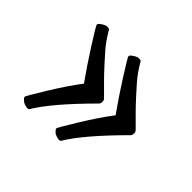

<svg xmlns="http://www.w3.org/2000/svg" viewBox="-96 -557 622 622"><g transform="rotate(45 214.5 -246.0)"><path d="M92 -63Q90 -61 85.5 -61Q81 -61 74.5 -63Q68 -65 64 -68Q53 -77 53 -81Q53 -85 90.5 -146Q128 -207 159 -247Q126 -293 89.5 -350.5Q53 -408 53 -411.5Q53 -415 56 -418Q72 -431 81 -431Q90 -431 92 -429Q112 -394 134 -369.5Q156 -345 162.5 -337.5Q169 -330 182.5 -316Q196 -302 201 -297Q220 -278 239 -259Q243 -255 243 -247.5Q243 -240 239 -236Q130 -127 92 -63ZM237 -63Q235 -61 230.5 -61Q226 -61 219.5 -63Q213 -65 208 -68Q198 -77 198 -81Q198 -85 235.5 -146Q273 -207 304 -247Q271 -293 234.5 -350.5Q198 -408 198 -411.5Q198 -415 201 -418Q217 -431 226 -431Q235 -431 237 -429Q257 -394 279 -369.5Q301 -345 307.5 -337.5Q314 -330 327.5 -316Q341 -302 346 -297Q365 -278 384 -259Q388 -255 388 -247.5Q388 -240 384 -236Q275 -127 237 -63Z"/></g></svg>

Font: Esteban
Style: Regular
Weight: 400
Designer: Angelica Diaz Rivera
Foundry: Angelica Diaz Rivera
Version: Version 1.002